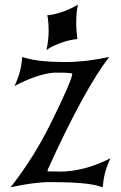

<svg xmlns="http://www.w3.org/2000/svg" viewBox="-20 -793 512 813"><path d="M24.4 0 29.8 -6.3Q76.7 -66.9 117.7 -132.3Q158.7 -197.8 194.3 -269.5Q286.1 -454.6 286.1 -481.9Q270.5 -484.4 258.8 -484.9Q247.1 -485.4 233.6 -485.4Q220.2 -485.4 207 -485.4Q134.3 -478 41.5 -428.7Q49.8 -445.3 60.1 -475.8Q70.3 -506.3 74.2 -551.8L86.9 -547.9Q145.5 -530.3 256.8 -530.3Q343.3 -530.3 442.4 -551.8Q337.4 -416 183.6 -78.1L180.7 -67.4Q196.8 -66.9 204.3 -66.9Q211.9 -66.9 219.5 -66.9Q227.1 -66.9 232.9 -66.4Q336.9 -66.4 447.8 -123Q439 -106.4 429 -75.9Q418.9 -45.4 415 0L402.3 -3.9Q371.1 -13.7 318.8 -17.8Q266.6 -22 193.8 -22Q125.5 -22 24.4 0ZM176.8 -581.1Q186 -622.1 186 -665Q186 -691.4 182.6 -717.8L179.7 -728Q243.7 -734.9 310.5 -773.4Q302.7 -745.1 302.7 -693.8Q302.7 -667 307.6 -627.9Q272.5 -624 240.2 -612.3Q197.8 -596.7 176.8 -581.1Z"/></svg>

Font: MedievalSharp
Style: Regular
Weight: 500
Version: Version 1.0